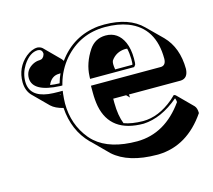

<svg xmlns="http://www.w3.org/2000/svg" viewBox="-80 -540 780 702"><g transform="rotate(-15 310.0 -189.0)"><path d="M547.9 -128.9Q551.8 -127.9 554.7 -126L611.3 -69.3Q619.6 -60.1 619.6 -41.5Q548.3 63 439 66.4Q435.1 66.4 432.6 66.4Q324.7 65.9 269.5 16.6L212.9 -40Q209.5 -43.5 207 -45.4Q152.3 -101.1 146.5 -187.5Q116.7 -194.8 101.1 -209.5L44.4 -266.1Q26.4 -285.6 25.9 -316.9Q25.9 -372.1 66.9 -407.2Q88.9 -425.3 110.8 -425.8Q122.1 -424.8 129.4 -418.5L186 -361.8Q189.9 -357.4 191.9 -353.5Q249 -432.6 345.7 -442.9Q357.4 -443.8 369.1 -443.8Q462.9 -443.4 511.7 -394.5L568.4 -338.4Q615.2 -290.5 615.7 -209.5Q613.8 -174.8 586.4 -173.3H390.1Q391.1 -166.5 391.1 -161.6L379.4 -173.3H330.6Q330.6 -170.9 330.6 -157.2Q331.1 -108.4 343.8 -77.1Q372.6 -66.4 415 -65.9Q474.6 -65.9 531.7 -113.8Q540.5 -121.6 547.9 -128.9ZM427.2 -336.9Q422.9 -337.4 419.4 -337.4Q384.8 -335.9 365.7 -308.6Q360.8 -299.3 365.2 -274.9H430.2Q432.1 -276.9 432.1 -295.9Q431.6 -319.3 427.2 -336.9ZM120.6 -281.2Q136.7 -278.8 155.8 -278.3Q161.1 -296.9 168.5 -313Q165 -312.5 162.6 -312.5Q137.7 -312.5 124 -288.6Q122.1 -284.7 120.6 -281.2ZM147.9 -236.3Q147.9 -236.3 148.4 -238.8H145ZM549.3 -116.2Q482.9 -59.6 415 -56.2Q289.6 -56.2 268.6 -162.1Q264.2 -186 264.2 -213.9V-230V-240.2H529.8Q548.3 -241.7 548.8 -266.1Q548.8 -383.3 455.1 -419.9Q418 -434.1 369.1 -434.1Q274.4 -434.1 211.9 -362.8Q179.2 -324.7 165.5 -275.4L163.6 -268.1H155.8Q53.2 -272.5 51.8 -325.2Q51.8 -357.9 83.5 -373.5Q95.2 -378.9 106 -378.9Q120.6 -378.9 126 -394.5Q127 -397.9 127 -399.9Q125.5 -414.6 110.8 -416Q79.1 -416 53.7 -376.5Q36.1 -348.1 36.1 -316.9Q36.1 -260.3 106 -251Q123.5 -249 145 -249H159.7L158.2 -237.8Q156.2 -220.2 155.8 -202.1Q155.8 -122.1 204.1 -63.5Q211.9 -54.2 219.7 -47.4Q272.9 0 376 0Q481.9 -1 552.7 -101.1Q552.2 -109.9 549.3 -116.2ZM267.6 -265.1 268.1 -275.4Q270 -324.2 300.8 -370.6Q323.2 -403.3 362.8 -403.8Q409.7 -403.8 430.7 -357.4Q441.9 -331.5 441.9 -295.9Q441.9 -275.9 440.4 -272.9Q438.5 -269.5 437 -268.1L434.1 -265.1Z"/></g></svg>

Font: Linux Biolinum Shadow O
Style: Bold
Weight: 700
Designer: Philipp H. Poll
Foundry: Philipp H. Poll
Version: Version 0.9.2